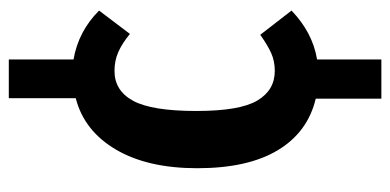

<svg xmlns="http://www.w3.org/2000/svg" viewBox="-245 -483 886 436"><g transform="rotate(-90 198.0 -265.0)"><path d="M392 -46Q342 2 281 12V158H192V9Q116 -9 75 -77Q34 -145 34 -260Q34 -373 76.5 -445Q119 -517 193 -536V-688H281V-541Q345 -530 392 -483L339 -413Q317 -431 297.5 -439.5Q278 -448 255 -448Q210 -448 187 -405.5Q164 -363 164 -262Q164 -164 187.5 -124Q211 -84 255 -84Q277 -84 295 -92Q313 -100 337 -117Z"/></g></svg>

Font: Fira Sans Compressed Medium
Style: Regular
Weight: 500
Width: 1
Designer: bBox Type GmbH & Carrois Corporate GbR & Edenspiekermann AG
Foundry: bBox Type GmbH & Carrois Corporate GbR & Edenspiekermann AG
Version: Version 4.301